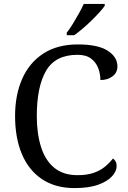

<svg xmlns="http://www.w3.org/2000/svg" viewBox="-20 -951 654 981"><path d="M361 10Q262 10 194 -36Q126 -82 91.5 -164.5Q57 -247 57 -358Q57 -466 93.5 -548.5Q130 -631 201.5 -677.5Q273 -724 378 -724Q480 -724 530 -692Q580 -660 580 -612Q580 -580 555 -561Q530 -542 493 -542Q493 -573 482 -602.5Q471 -632 445.5 -651.5Q420 -671 376 -671Q263 -671 215.5 -589.5Q168 -508 168 -358Q168 -269 189.5 -200.5Q211 -132 257 -94Q303 -56 376 -56Q425 -56 459 -68Q493 -80 516.5 -99.5Q540 -119 557 -141Q565 -136 570.5 -126.5Q576 -117 576 -102Q576 -77 553 -51Q530 -25 482.5 -7.5Q435 10 361 10ZM321 -784Q336 -803 352 -829Q368 -855 383 -882Q398 -909 408 -931H515V-921Q506 -908 488 -888Q470 -868 447.5 -846Q425 -824 402 -804.5Q379 -785 359 -771H321Z"/></svg>

Font: Noto Serif Toto
Style: Regular
Weight: 400
Designer: Monotype Design Team
Foundry: Monotype Imaging Inc.
Version: Version 2.001